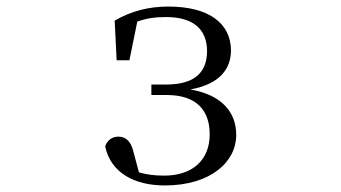

<svg xmlns="http://www.w3.org/2000/svg" viewBox="-20 -551 1040 586"><path d="M483 15C623 15 701 -57 701 -139C701 -208 658 -261 561 -278C650 -294 685 -340 685 -398C684 -481 616 -531 494 -531C433 -531 380 -517 330 -488L336 -367H375L399 -485C426 -495 454 -499 486 -499C569 -499 611 -463 612 -396C612 -329 573 -293 487 -293H442V-261H489C583 -261 620 -211 620 -141C620 -62 567 -15 481 -15C452 -15 428 -18 404 -25L387 -89C379 -121 363 -134 341 -134C324 -134 307 -124 301 -104C318 -25 388 15 483 15Z"/></svg>

Font: Harano Aji Mincho
Style: Regular
Weight: 400
Foundry: Masamichi Hosoda
Version: HaranoAjiMincho-Regular version 20230610;ttx 4.39.4